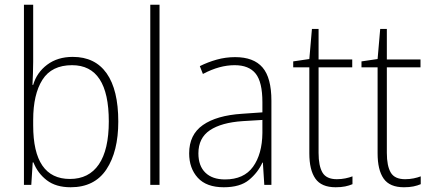

<svg xmlns="http://www.w3.org/2000/svg" viewBox="-20 -780 1818 810"><path d="M120 -520Q120 -497 119 -469.5Q118 -442 117 -422H120Q135 -474 179 -507Q223 -540 287 -540Q381 -540 430 -470.5Q479 -401 479 -267Q479 -141 429 -65.5Q379 10 278 10Q216 10 177.5 -19.5Q139 -49 121 -95H118L112 0H81V-760H120ZM284 -505Q198 -505 159 -443.5Q120 -382 120 -274V-251Q120 -25 275 -25Q355 -25 397 -86.5Q439 -148 439 -268Q439 -505 284 -505Z M653 0H614V-760H653Z M972 -539Q1050 -539 1087.5 -495.5Q1125 -452 1125 -355V0H1095L1089 -94H1087Q1068 -52 1030.5 -21Q993 10 924 10Q851 10 814.5 -30Q778 -70 778 -133Q778 -212 836 -252.5Q894 -293 1001 -300L1087 -306V-349Q1087 -434 1058.5 -469.5Q1030 -505 970 -505Q938 -505 905 -496Q872 -487 836 -468L823 -501Q857 -518 894.5 -528.5Q932 -539 972 -539ZM1004 -269Q914 -263 865.5 -230.5Q817 -198 817 -133Q817 -80 846.5 -51.5Q876 -23 929 -23Q1009 -23 1047.5 -76.5Q1086 -130 1087 -219V-274Z M1401 -24Q1420 -24 1437 -27.5Q1454 -31 1467 -36V-3Q1453 3 1436 6.5Q1419 10 1396 10Q1336 10 1310.5 -26.5Q1285 -63 1285 -133V-496H1217V-521L1285 -531L1296 -658H1324V-529H1466V-496H1324V-135Q1324 -80 1340.5 -52Q1357 -24 1401 -24Z M1689 -24Q1708 -24 1725 -27.5Q1742 -31 1755 -36V-3Q1741 3 1724 6.5Q1707 10 1684 10Q1624 10 1598.5 -26.5Q1573 -63 1573 -133V-496H1505V-521L1573 -531L1584 -658H1612V-529H1754V-496H1612V-135Q1612 -80 1628.5 -52Q1645 -24 1689 -24Z"/></svg>

Font: Noto Sans Lao Looped SemiCondensed ExtraLight
Style: Regular
Weight: 200
Width: 4
Designer: Mark Frömberg, Ben Mitchell
Foundry: The Fontpad Ltd
Version: Version 1.002; ttfautohint (v1.8.4.7-5d5b)